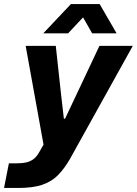

<svg xmlns="http://www.w3.org/2000/svg" viewBox="-59 -763 677 950"><path d="M-39 167 -15 45H26Q52 45 71.5 40.5Q91 36 107 24Q123 12 135 -10L167 -66L163 -11L68 -536H217L244 -288L257 -176H263L316 -288L433 -536H598L288 22Q260 71 228 103.5Q196 136 149.5 151.5Q103 167 32 167ZM155 -598 292 -743H434L518 -598H397L352 -677L278 -598Z"/></svg>

Font: Mona Sans ExtraLight
Style: Bold Italic
Weight: 700
Italic angle: -11.6951°
Version: Version 2.000